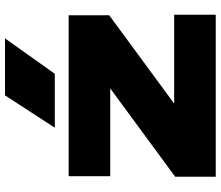

<svg xmlns="http://www.w3.org/2000/svg" viewBox="-76 -784 861 748"><g transform="rotate(-90 354.0 -410.5)"><path d="M39 0V-158L417 -436L581 -411H41V-573H668V-415L290 -137L151 -162H670V0ZM356 -821H578L440 -627H230Z"/></g></svg>

Font: Unbounded ExtraBold
Style: Regular
Weight: 800
Designer: Luke Prowse, Jean-Baptiste Morizot, Fátima Lázaro, Florian Runge
Foundry: NaN
Version: Version 1.701;gftools[0.9.28.dev5+ged2979d]